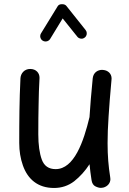

<svg xmlns="http://www.w3.org/2000/svg" viewBox="-20 -870 629 935"><path d="M522.9 -480.5C523.4 -482.9 523.4 -485.4 523.4 -487.8C523.4 -511.2 505.9 -527.3 482.9 -529.3C481 -529.8 479 -529.8 477.1 -529.8C458 -529.8 435.1 -518.6 431.6 -489.3C424.3 -416.5 419.4 -354.5 416 -301.3V-300.3C387.2 -179.7 340.8 -46.4 251 -46.4C217.3 -46.4 194.8 -62 183.6 -92.8C172.4 -123.5 166.5 -164.6 166.5 -215.8C166.5 -272 167 -320.3 168 -361.8C168.5 -402.8 169.9 -445.3 172.4 -489.3V-492.2C172.4 -513.7 156.7 -534.2 127 -534.2C98.1 -534.2 81.1 -512.2 79.6 -489.3C74.2 -380.4 73.7 -276.9 73.7 -173.8C73.7 -134.3 79.6 -98.1 91.3 -64.9C114.7 2 163.6 45.4 243.2 45.4C279.8 45.4 312.5 34.7 341.3 12.7C369.6 -9.8 394.5 -37.1 416 -70.3C418.5 -45.4 421.4 -19.5 425.8 7.3C428.2 22.5 434.6 32.7 444.8 37.6C454.6 42.5 463.4 44.9 471.7 44.9C475.1 44.9 479 44.4 482.9 43.5C503.9 38.1 517.6 21.5 517.6 2.4C517.6 -1 517.1 -3.9 516.6 -7.3C508.3 -60.5 503.9 -110.4 503.9 -172.9C503.9 -210.4 505.4 -253.9 508.8 -302.7C511.7 -351.6 516.6 -410.6 522.9 -480.5ZM188 -671.9C191.9 -669.4 196.3 -668 201.2 -668C205.1 -668 216.8 -668.5 224.1 -680.2L285.2 -780.3L356.4 -691.4C364.7 -681.2 375.5 -681.6 377.9 -681.6C383.3 -681.6 388.2 -683.6 392.6 -687C403.8 -696.3 402.3 -706.1 402.3 -708.5C402.3 -714.4 400.4 -719.2 397 -723.6L303.2 -841.3C298.8 -846.7 292 -849.6 281.7 -849.6C271.5 -849.6 264.6 -846.2 260.7 -839.4L179.7 -707.5C177.2 -703.6 175.8 -699.2 175.8 -694.3C175.8 -690.4 176.3 -679.2 188 -671.9Z"/></svg>

Font: Mikhak Medium
Style: Regular
Weight: 500
Designer: Amin Abedi
Version: Version 3.2